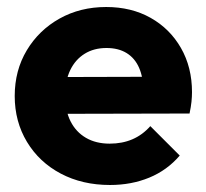

<svg xmlns="http://www.w3.org/2000/svg" viewBox="-20 -517 588 548"><path d="M294 11Q215 11 153.5 -21.5Q92 -54 57 -112Q22 -170 22 -243Q22 -316 56.5 -373.5Q91 -431 150 -464Q209 -497 283 -497Q355 -497 410 -466Q465 -435 496.5 -380Q528 -325 528 -254Q528 -241 526.5 -226.5Q525 -212 521 -193L102 -192V-297L456 -298L390 -254Q389 -296 377 -323.5Q365 -351 341.5 -365.5Q318 -380 284 -380Q248 -380 221.5 -363.5Q195 -347 180.5 -317Q166 -287 166 -244Q166 -201 181.5 -170.5Q197 -140 225.5 -123.5Q254 -107 293 -107Q329 -107 358 -119.5Q387 -132 409 -157L493 -73Q457 -31 406 -10Q355 11 294 11Z"/></svg>

Font: Outfit-Bold
Style: Bold
Weight: 700
Designer: Rodrigo Fuenzalida
Foundry: fragTYPE
Version: Version 1.000